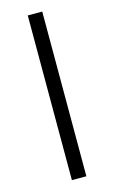

<svg xmlns="http://www.w3.org/2000/svg" viewBox="-112 -749 470 794"><g transform="rotate(-15 123.5 -352.5)"><path d="M93 0H155V-705H93Z"/></g></svg>

Font: Poppy and Pepper Light
Style: Regular
Weight: 300
Designer: Thy Ha
Foundry: Thy Ha
Version: Version 0.001;Glyphs 3.2 (3227)